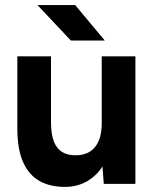

<svg xmlns="http://www.w3.org/2000/svg" viewBox="-20 -721 608 753"><path d="M235 12Q175 12 133.5 -12Q92 -36 70 -86.5Q48 -137 48 -217V-500H180V-244Q180 -194 191.5 -165.5Q203 -137 224.5 -124.5Q246 -112 273 -112Q325 -111 352 -143.5Q379 -176 379 -238V-500H511V0H387L382 -68Q357 -30 319.5 -9Q282 12 235 12ZM258 -562 127 -701H275L391 -562Z"/></svg>

Font: Figtree Light
Style: Bold
Weight: 700
Version: Version 2.002